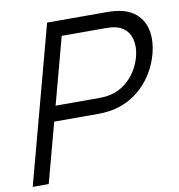

<svg xmlns="http://www.w3.org/2000/svg" viewBox="-107 -794 809 868"><g transform="rotate(-10 297.5 -360.0)"><path d="M-26.5 0H47L120.3 -273.5H324.8C338.3 -273.5 357.6 -274.5 376.4 -277.5C492.9 -294.5 580.6 -384.5 610.6 -496.5C617.1 -521 620.4 -544.5 620.4 -566.3C620.4 -644.6 578.2 -702.3 493.9 -716C476.7 -719 458.5 -720 444.5 -720H166.5ZM139.1 -343.5 221.1 -649.5H423.6C435.6 -649.5 452.8 -648.5 467 -645.5C519.6 -633.4 541.8 -592.9 541.8 -544.9C541.8 -529.3 539.5 -512.9 535.1 -496.5C517.1 -429.5 465.4 -363.5 387.3 -348C371.3 -344.5 353.6 -343.5 341.6 -343.5Z"/></g></svg>

Font: Manrope
Style: RegularItalic
Weight: 400
Italic angle: -15°
Designer: Mikhail Sharanda
Foundry: Mikhail Sharanda
Version: Version 4.502;hotconv 1.0.109;makeotfexe 2.5.65596